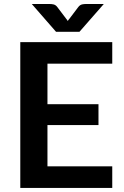

<svg xmlns="http://www.w3.org/2000/svg" viewBox="-20 -932 615 952"><path d="M536.6 -616.2H215.3V-415.5H468.3V-312H215.3V-107.4H536.6V0H80.6V-723.1H536.6ZM404.8 -912.1H494.6L374 -774.4H257.8L137.7 -912.1H227.1Q235.8 -912.1 245.1 -910.2Q256.3 -907.7 264.2 -897L308.6 -838.4Q310.1 -836.9 313 -833Q314.9 -829.1 315.9 -827.6Q316.4 -828.1 317.4 -830.1Q318.4 -832 319.3 -833Q320.3 -835 323.7 -838.4L367.7 -896.5Q376 -907.7 387.2 -910.2Q396.5 -912.1 404.8 -912.1Z"/></svg>

Font: Lato-SemiBold
Style: Bold
Weight: 500
Designer: Lukasz Dziedzic with Adam Twardoch and Botio Nikoltchev
Foundry: tyPoland Lukasz Dziedzic
Version: ""